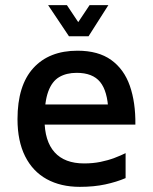

<svg xmlns="http://www.w3.org/2000/svg" viewBox="-20 -711 593 746"><path d="M290 15Q216 15 161.5 -15Q107 -45 77.5 -104Q48 -163 48 -248Q48 -379 109.5 -446.5Q171 -514 281 -514Q362 -514 412 -478Q462 -442 484.5 -377.5Q507 -313 506 -227H111L108 -305H426L401 -280Q398 -357 369 -392.5Q340 -428 278 -428Q238 -428 210 -411.5Q182 -395 167.5 -355.5Q153 -316 153 -247Q153 -163 192 -119.5Q231 -76 307 -76Q341 -76 370.5 -82Q400 -88 425 -97.5Q450 -107 468 -116V-19Q433 -4 389 5.5Q345 15 290 15ZM248 -570 167 -691H240L284 -625L328 -691H401L324 -570Z"/></svg>

Font: Maven Pro Medium
Style: Regular
Weight: 500
Designer: Joe Prince
Foundry: Joe Prince
Version: Version 2.103